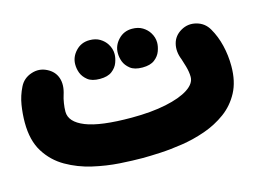

<svg xmlns="http://www.w3.org/2000/svg" viewBox="-76 -561 1021 766"><g transform="rotate(-15 435.0 -178.5)"><path d="M9.3 -182.1Q9.3 -217.3 15.1 -253.9Q21 -290.5 37.6 -323.7Q52.7 -354.5 86.2 -365.7Q119.6 -377 150.4 -361.3Q180.7 -346.2 190.4 -316.9Q200.2 -287.6 187.5 -248.5Q183.1 -235.4 180.2 -216.8Q177.2 -198.2 177.2 -182.1Q177.2 -139.2 237.8 -115Q298.3 -90.8 426.8 -90.8Q508.3 -90.8 568.8 -103.5Q629.4 -116.2 662.6 -137.9Q695.8 -159.7 695.8 -187Q695.8 -207.5 688.7 -232.2Q681.6 -256.8 678.7 -264.6Q664.6 -299.3 672.4 -330.6Q680.2 -361.8 710 -378.9Q739.7 -396 773.4 -387Q807.1 -377.9 824.2 -347.7Q843.8 -314 853.8 -272.5Q863.8 -231 863.8 -187Q863.8 -123.5 840.1 -79.1Q816.4 -34.7 777.1 -5.9Q737.8 22.9 689.9 39.8Q642.1 56.6 592.8 64.2Q543.5 71.8 500 74Q456.5 76.2 426.8 76.2Q387.2 76.2 333.3 72.8Q279.3 69.3 222.9 56.4Q166.5 43.5 117.9 15.6Q69.3 -12.2 39.3 -60.1Q9.3 -107.9 9.3 -182.1ZM263.7 -354Q263.7 -384.8 286.4 -408.9Q309.1 -433.1 343.3 -433.1Q368.7 -433.1 386.2 -422.4Q403.8 -411.6 413.6 -396Q426.3 -376 426.3 -354Q426.3 -337.9 419.4 -319.1Q412.6 -300.3 394.8 -286.6Q377 -272.9 344.7 -272.9Q311.5 -272.9 294.2 -286.9Q276.9 -300.8 270 -318.8Q263.7 -335.9 263.7 -354ZM439.5 -354Q439.5 -384.8 462.2 -408.9Q484.9 -433.1 519 -433.1Q544.4 -433.1 562 -422.4Q579.6 -411.6 589.4 -396Q602.1 -376 602.1 -354Q602.1 -337.9 595.2 -319.1Q588.4 -300.3 570.6 -286.6Q552.7 -272.9 520.5 -272.9Q487.3 -272.9 470 -286.9Q452.6 -300.8 445.8 -318.8Q439.5 -335.9 439.5 -354Z"/></g></svg>

Font: Mikhak-DS1-FD Black
Style: Regular
Weight: 900
Designer: Amin Abedi
Version: Version 3.2